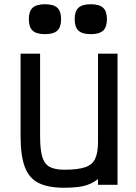

<svg xmlns="http://www.w3.org/2000/svg" viewBox="-20 -871 640 905"><path d="M283 14Q206 14 161 -9Q116 -32 96.5 -85.5Q77 -139 77 -229V-618H169V-229Q169 -167 179 -132.5Q189 -98 214 -84.5Q239 -71 283 -71Q346 -71 380.5 -82.5Q415 -94 428.5 -122.5Q442 -151 442 -202V-618H534V0H442V-27Q424 -13 402 -3.5Q380 6 350.5 10Q321 14 283 14ZM408 -710Q368 -710 350 -726.5Q332 -743 332 -781Q332 -818 350 -834.5Q368 -851 408 -851Q448 -851 466 -834.5Q484 -818 484 -781Q484 -743 466 -726.5Q448 -710 408 -710ZM192 -710Q152 -710 134 -726.5Q116 -743 116 -781Q116 -818 134 -834.5Q152 -851 192 -851Q232 -851 250 -834.5Q268 -818 268 -781Q268 -743 250 -726.5Q232 -710 192 -710Z"/></svg>

Font: Victor Mono Thin SemiBold
Style: Regular
Weight: 600
Monospace: yes
Version: Version 1.561;gftools[0.9.30]